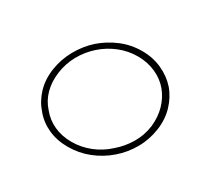

<svg xmlns="http://www.w3.org/2000/svg" viewBox="-94 -501 650 623"><g transform="rotate(30 231.0 -189.0)"><path d="M55 -188Q49 -147 59.5 -112Q70 -77 93 -51Q115 -24 148 -9Q181 6 222 6Q263 6 301 -9Q339 -24 370 -51Q400 -77 420 -112Q440 -147 446 -188Q452 -228 441.5 -264Q431 -300 408 -327Q385 -353 351 -368.5Q317 -384 277 -384Q235 -384 198 -368.5Q161 -353 131 -327Q101 -300 81 -264Q61 -228 55 -188ZM76 -188Q81 -224 98.5 -255.5Q116 -287 143 -311Q170 -335 203.5 -348.5Q237 -362 273 -362Q309 -362 339.5 -348.5Q370 -335 390 -311Q410 -287 419 -255.5Q428 -224 424 -188Q419 -151 400.5 -120Q382 -89 355 -66Q328 -41 294 -27.5Q260 -14 224 -14Q188 -14 158.5 -27.5Q129 -41 109 -66Q88 -89 79.5 -120Q71 -151 76 -188Z"/></g></svg>

Font: Josefin Slab ExtraLight
Style: Italic
Weight: 250
Italic angle: -12°
Designer: Santiago Orozco
Foundry: Typemade
Version: Version 2.100